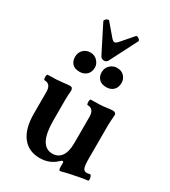

<svg xmlns="http://www.w3.org/2000/svg" viewBox="-207 -942 939 1061"><g transform="rotate(30 263.0 -412.0)"><path d="M350 17Q342 17 342 -5V-28Q342 -39 336 -39Q331 -39 324 -32Q281 11 217 11Q145 11 106 -40Q67 -91 67 -185V-324Q67 -375 26 -375Q22 -375 20.5 -384Q19 -393 20.5 -401.5Q22 -410 26 -410Q84 -410 122 -415Q139 -417 147.5 -418Q156 -419 164 -419Q182 -419 182 -398Q179 -367 179 -338V-208Q179 -45 265 -45Q302 -45 322 -73.5Q342 -102 342 -156V-324Q342 -375 301 -375Q297 -375 295.5 -384Q294 -393 295.5 -401.5Q297 -410 301 -410Q328 -410 354.5 -411Q381 -412 398 -415Q415 -417 422.5 -418Q430 -419 438 -419Q446 -419 452 -414.5Q458 -410 458 -401Q457 -383 455.5 -367Q454 -351 454 -338V-125Q454 -79 460 -63.5Q466 -48 484 -48Q491 -48 501 -51Q507 -53 511 -44Q515 -35 515.5 -25.5Q516 -16 511 -15Q506 -15 491 -12.5Q476 -10 459.5 -7Q443 -4 430 -1Q412 2 395.5 6Q379 10 359 15Q353 17 350 17ZM170 -512Q137 -512 122 -529Q107 -546 107 -571Q107 -600 125 -617.5Q143 -635 170 -635Q197 -635 214.5 -616Q232 -597 232 -576Q232 -545 214 -528.5Q196 -512 170 -512ZM340 -512Q308 -512 292.5 -529Q277 -546 277 -571Q277 -600 296 -617.5Q315 -635 340 -635Q369 -635 385.5 -617Q402 -599 402 -576Q402 -545 384.5 -528.5Q367 -512 340 -512ZM256 -633Q239 -633 231 -648L144 -820Q142 -825 147 -831Q152 -837 159.5 -840Q167 -843 170 -839L234 -764Q246 -750 255 -750Q264 -750 276 -764L341 -839Q345 -843 352 -840Q359 -837 364.5 -831Q370 -825 367 -820L279 -648Q271 -633 256 -633Z"/></g></svg>

Font: Junicode
Style: Bold
Weight: 700
Designer: Peter S. Baker
Version: Version 2.100; ttfautohint (v1.8.4)